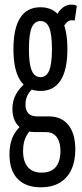

<svg xmlns="http://www.w3.org/2000/svg" viewBox="-20 -577 349 817"><path d="M152.8 220Q89.7 220 55 184.1Q20.3 148.2 20.3 79.9Q20.3 52.2 26.1 29.5Q31.8 6.9 43.2 -11.1Q54.5 -29 71.4 -43.9L113.9 -27.6Q102.1 -16 94.1 -2.1Q86.1 11.7 82.1 28.1Q78.1 44.6 78.1 65Q78.1 95.7 87.4 116.4Q96.7 137 114.4 147.3Q132.1 157.6 157.1 157.6Q184.5 157.6 202.1 146.8Q219.8 136 228.4 115.4Q237.1 94.7 237.1 65.6Q237.1 40.3 230 22.3Q223 4.3 209.4 -5.3Q195.7 -14.9 175.9 -14.9H129.3Q96.5 -14.9 74.9 -27.9Q53.2 -40.8 43 -63.1Q32.8 -85.3 32.8 -113.4Q32.8 -148.1 47.7 -175.2Q62.5 -202.2 87.5 -223L124.6 -204.3Q106 -189 97.2 -171.8Q88.4 -154.5 88.4 -131.1Q88.4 -108.5 100.5 -95Q112.6 -81.6 139.8 -81.6H187.9Q242.3 -81.6 271.4 -44.6Q300.5 -7.6 300.5 59.4Q300.5 109 283.4 145.3Q266.4 181.7 233.7 200.8Q201 220 152.8 220ZM152.3 -190Q95.1 -190 66.1 -234.8Q37.2 -279.6 37.2 -367.9Q37.2 -456.9 66.1 -501.5Q95.1 -546.2 152.3 -546.2Q209 -546.2 237.9 -501.5Q266.8 -456.9 266.8 -367.9Q266.8 -279.6 237.9 -234.8Q209 -190 152.3 -190ZM152.3 -248.7Q177.6 -248.7 189.3 -276.8Q201 -304.9 201 -367.9Q201 -431.9 189.3 -459.7Q177.6 -487.5 152.3 -487.5Q127 -487.5 115 -459.7Q103.1 -431.9 103.1 -367.9Q103.1 -304.9 115 -276.8Q127 -248.7 152.3 -248.7ZM245 -452.3 218.9 -507.1Q230 -531.4 246.8 -544.3Q263.7 -557.3 283.4 -557.3Q291.5 -557.3 297.1 -556Q302.8 -554.8 306.9 -551.9L297.8 -489.1Q295 -490.1 292.4 -490.5Q289.9 -490.8 284.6 -490.8Q273.9 -490.8 264 -481.5Q254.1 -472.2 245 -452.3Z"/></svg>

Font: Georama ExtraCondensed Thin
Style: Regular
Weight: 100
Width: 2
Designer: Jean-Baptiste Levee
Foundry: Production Type
Version: Version 1.001